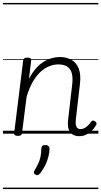

<svg xmlns="http://www.w3.org/2000/svg" viewBox="-20 -905 686 1300"><path d="M517 17Q494 17 478 9Q462 1 452.5 -14Q443 -29 440.5 -51Q438 -73 442 -101L469 -335Q474 -378 466.5 -407.5Q459 -437 436.5 -453Q414 -469 375 -469Q346 -469 315.5 -457.5Q285 -446 256 -420Q227 -394 202.5 -352Q178 -310 160 -249L129 -4Q128 6 121.5 10.5Q115 15 101 15Q88 15 81 10.5Q74 6 76 -5L137 -496Q139 -506 145.5 -510.5Q152 -515 165 -515Q180 -515 186.5 -510Q193 -505 191 -494L176 -370Q198 -413 223 -441.5Q248 -470 276 -487Q304 -504 331.5 -511.5Q359 -519 384 -519Q431 -519 464.5 -499.5Q498 -480 513.5 -439.5Q529 -399 521 -334L494 -101Q491 -79 493 -63.5Q495 -48 503 -39.5Q511 -31 526 -31Q539 -31 551.5 -37.5Q564 -44 575.5 -55Q587 -66 597 -81Q602 -87 608.5 -88.5Q615 -90 624 -83Q632 -78 633.5 -71Q635 -64 630 -57Q619 -37 601.5 -20Q584 -3 563 7Q542 17 517 17ZM220 277Q211 272 209.5 265.5Q208 259 215 247Q230 222 239.5 201.5Q249 181 254 157.5Q259 134 260 101Q260 89 266.5 83Q273 77 286 77Q301 77 308.5 84.5Q316 92 315 104Q315 127 308 155Q301 183 287.5 211.5Q274 240 253 267Q246 276 238 279.5Q230 283 220 277ZM0 365H646V375H0ZM0 -20H646V0H0ZM0 -505H646V-500H0ZM0 -885H646V-875H0Z"/></svg>

Font: Playwrite GB J Guides
Style: Italic
Weight: 400
Italic angle: -7.01216°
Designer: Veronika Burian, José Scaglione
Foundry: TypeTogether
Version: Version 1.003